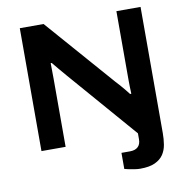

<svg xmlns="http://www.w3.org/2000/svg" viewBox="-93 -777 1035 1057"><g transform="rotate(-10 424.5 -248.5)"><path d="M606 190Q593 190 576.5 187.5Q560 185 545 182Q530 179 519 176V86H567Q596 86 611.5 71.5Q627 57 627 29V-4L295 -387Q278 -406 258 -430.5Q238 -455 227 -468H221Q221 -455 221.5 -432Q222 -409 222 -381V0H87V-687H220L555 -304Q564 -295 576.5 -280.5Q589 -266 601.5 -251Q614 -236 622 -225H629Q628 -243 627.5 -265Q627 -287 627 -304V-687H762V18Q762 51 757 82Q752 113 736 137Q720 161 689 175.5Q658 190 606 190Z"/></g></svg>

Font: Archivo SemiExpanded SemiBold
Style: Regular
Weight: 600
Width: 6
Designer: Hector Gatti
Foundry: Omnibus-Type
Version: Version 2.001